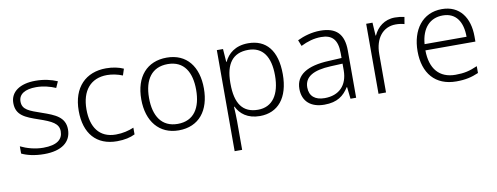

<svg xmlns="http://www.w3.org/2000/svg" viewBox="-63 -871 3723 1437"><g transform="rotate(-10 1798.0 -153.0)"><path d="M423 -141C423 -235 348 -264 253 -297C161 -329 109 -345 109 -408C109 -464 158 -494 242 -494C295 -494 349 -480 390 -462L411 -509C365 -529 309 -542 245 -542C129 -542 54 -492 54 -406C54 -313 122 -287 221 -253C317 -220 367 -196 367 -137C367 -76 323 -38 218 -38C155 -38 93 -56 46 -79V-24C85 -5 143 10 217 10C348 10 423 -45 423 -141Z M770 10C828 10 873 -1 907 -18V-69C869 -53 823 -41 770 -41C643 -41 585 -131 585 -264C585 -405 655 -491 781 -491C818 -491 862 -482 898 -467L914 -516C879 -532 833 -542 782 -542C629 -542 526 -443 526 -263C526 -91 614 10 770 10Z M1478 -267C1478 -432 1395 -542 1243 -542C1093 -542 1002 -439 1002 -267C1002 -99 1092 10 1239 10C1394 10 1478 -100 1478 -267ZM1061 -267C1061 -408 1122 -493 1242 -493C1367 -493 1419 -399 1419 -267C1419 -131 1364 -39 1240 -39C1118 -39 1061 -130 1061 -267Z M1862 -542C1763 -542 1707 -491 1680 -433H1677L1670 -532H1623V236H1680V17C1680 -16 1678 -58 1676 -92H1680C1707 -36 1762 10 1856 10C1993 10 2078 -89 2078 -269C2078 -450 1998 -542 1862 -542ZM1854 -493C1964 -493 2019 -413 2019 -270C2019 -126 1960 -39 1850 -39C1734 -39 1680 -115 1680 -266V-276C1681 -416 1735 -493 1854 -493Z M2410 -541C2346 -541 2285 -523 2235 -499L2253 -453C2304 -478 2353 -493 2408 -493C2489 -493 2532 -454 2532 -349V-312L2435 -307C2269 -300 2181 -245 2181 -139C2181 -43 2244 10 2346 10C2445 10 2494 -30 2532 -90H2535L2545 0H2588V-358C2588 -485 2530 -541 2410 -541ZM2442 -265 2532 -269V-217C2531 -105 2467 -38 2356 -38C2284 -38 2241 -73 2241 -139C2241 -219 2307 -259 2442 -265Z M2977 -541C2897 -541 2842 -493 2815 -433H2812L2806 -532H2758V0H2815V-292C2815 -411 2877 -489 2974 -489C2998 -489 3019 -486 3040 -480L3049 -533C3028 -538 3003 -541 2977 -541Z M3334 -542C3186 -542 3101 -424 3101 -262C3101 -95 3189 10 3349 10C3417 10 3465 -1 3518 -24V-76C3459 -50 3417 -40 3351 -40C3229 -40 3161 -118 3160 -259H3540V-298C3540 -440 3470 -542 3334 -542ZM3333 -494C3434 -494 3481 -418 3481 -306H3162C3172 -427 3235 -494 3333 -494Z"/></g></svg>

Font: Noto Sans Meetei Mayek Light
Style: Regular
Weight: 300
Designer: Monotype Design Team and Neelakash Kshetrimayum
Foundry: Monotype Imaging Inc.
Version: Version 2.002